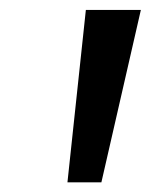

<svg xmlns="http://www.w3.org/2000/svg" viewBox="-20 -844 308 392"><path d="M155.3 -823.7H267.6L187 -471.7H117.7Z"/></svg>

Font: Merriweather
Style: Italic
Weight: 400
Italic angle: -7°
Designer: Eben Sorkin ( eben@eyebytes.com )
Foundry: Eben Sorkin ( eben@eyebytes.com )
Version: Version 1.005; ttfautohint (v0.97) -l 13 -r 13 -G 200 -x 24 